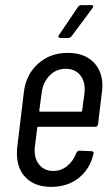

<svg xmlns="http://www.w3.org/2000/svg" viewBox="-20 -720 436 748"><path d="M351 -226H130Q128 -226 126.5 -225Q125 -224 125 -222L116 -149Q115 -144 115 -133Q115 -98 135 -76Q155 -54 187 -54Q218 -54 242 -73.5Q266 -93 277 -124Q282 -133 289 -133L337 -131Q341 -131 343.5 -128Q346 -125 344 -120Q330 -61 286.5 -26.5Q243 8 179 8Q117 8 81.5 -27Q46 -62 46 -121Q46 -137 47 -145L73 -361Q81 -429 128 -471.5Q175 -514 244 -514Q307 -514 343 -479Q379 -444 379 -385Q379 -377 377 -361L362 -236Q360 -226 351 -226ZM142 -356 133 -289Q133 -285 137 -285H296Q300 -285 300 -289L309 -356Q310 -362 310 -372Q310 -408 290 -430Q270 -452 236 -452Q199 -452 173 -425.5Q147 -399 142 -356ZM210 -584 284 -693Q289 -700 296 -700H336Q342 -700 343 -696.5Q344 -693 340 -688L259 -579Q252 -572 246 -572H215Q210 -572 208 -575.5Q206 -579 210 -584Z"/></svg>

Font: Barlow Condensed
Style: Italic
Weight: 400
Width: 3
Italic angle: -7°
Designer: Jeremy Tribby
Foundry: Tribby Type
Version: Version 1.408